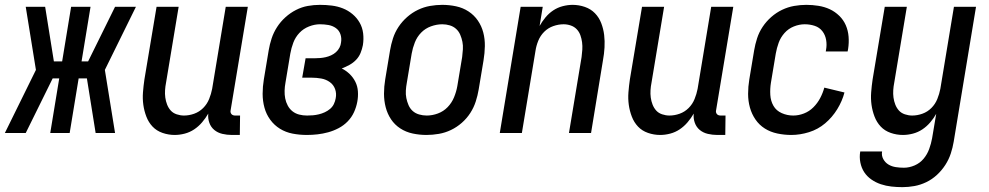

<svg xmlns="http://www.w3.org/2000/svg" viewBox="-53 -548 4073 791"><path d="M-33 0 95 -260 53 -520H133L169 -295H203L240 -520H320L283 -295H310L421 -520H507L379 -260L421 0H341L305 -225H271L234 0H154L191 -225H164L53 0Z M667 8Q641 8 616.5 -0.5Q592 -9 575.5 -26.5Q559 -44 550 -67.5Q541 -91 537.5 -116Q534 -141 536 -167.5Q538 -194 542 -221L592 -520H683L631 -207Q628 -192 627 -176.5Q626 -161 628 -146Q630 -131 635.5 -117Q641 -103 650.5 -92.5Q660 -82 675 -77Q690 -72 705 -72Q726 -72 747 -79.5Q768 -87 784 -103Q800 -119 808.5 -140Q817 -161 821 -182L877 -520H968L897 -93Q896 -89 897 -85Q898 -81 900.5 -78Q903 -75 907 -73.5Q911 -72 916 -72H936L935 8H902Q882 8 863 3.5Q844 -1 830 -12.5Q816 -24 809.5 -42Q803 -60 805 -80Q794 -61 779.5 -44Q765 -27 747 -15Q729 -3 708 2.5Q687 8 667 8Z M1211 8Q1181 8 1152.5 2.5Q1124 -3 1100.5 -17.5Q1077 -32 1060.5 -54.5Q1044 -77 1036.5 -104.5Q1029 -132 1029 -161.5Q1029 -191 1034 -221L1054 -341Q1058 -365 1066 -389.5Q1074 -414 1088.5 -436.5Q1103 -459 1123 -477Q1143 -495 1166.5 -507Q1190 -519 1215 -523.5Q1240 -528 1265 -528Q1290 -528 1314 -525Q1338 -522 1359.5 -513.5Q1381 -505 1399 -490Q1417 -475 1428.5 -455Q1440 -435 1443 -411Q1446 -387 1442 -362Q1439 -346 1432.5 -330Q1426 -314 1414 -301.5Q1402 -289 1386.5 -280.5Q1371 -272 1355 -266Q1373 -257 1387.5 -243Q1402 -229 1411 -211Q1420 -193 1421.5 -171.5Q1423 -150 1419 -129Q1415 -107 1405.5 -86Q1396 -65 1379.5 -48Q1363 -31 1342 -20Q1321 -9 1299 -3Q1277 3 1255 5.5Q1233 8 1211 8ZM1212 -72Q1224 -72 1236 -73Q1248 -74 1260.5 -77Q1273 -80 1285 -85.5Q1297 -91 1307 -99.5Q1317 -108 1322.5 -119.5Q1328 -131 1330 -143Q1334 -163 1327.5 -181Q1321 -199 1305.5 -210Q1290 -221 1270.5 -224.5Q1251 -228 1231 -228H1192L1206 -308H1245Q1256 -308 1267 -309Q1278 -310 1289 -312.5Q1300 -315 1311 -320Q1322 -325 1331 -333Q1340 -341 1345.5 -351.5Q1351 -362 1352 -373Q1355 -391 1349.5 -407Q1344 -423 1330.5 -432.5Q1317 -442 1300 -445Q1283 -448 1265 -448Q1243 -448 1220 -439Q1197 -430 1180.5 -412.5Q1164 -395 1155.5 -372.5Q1147 -350 1143 -327L1123 -207Q1120 -191 1119.5 -174.5Q1119 -158 1122 -142.5Q1125 -127 1132.5 -113Q1140 -99 1152 -89.5Q1164 -80 1179.5 -76Q1195 -72 1212 -72Z M1704 8Q1675 8 1647 2Q1619 -4 1596 -19Q1573 -34 1558 -56.5Q1543 -79 1536 -106Q1529 -133 1529 -162Q1529 -191 1534 -221L1554 -341Q1558 -365 1566 -390Q1574 -415 1589 -437.5Q1604 -460 1624.5 -478Q1645 -496 1669 -507.5Q1693 -519 1718.5 -523.5Q1744 -528 1769 -528Q1798 -528 1826 -522Q1854 -516 1877 -501Q1900 -486 1915.5 -463.5Q1931 -441 1938 -414Q1945 -387 1944.5 -358Q1944 -329 1939 -299L1919 -179Q1915 -155 1907 -130Q1899 -105 1884.5 -82.5Q1870 -60 1849.5 -42Q1829 -24 1805 -12.5Q1781 -1 1755 3.5Q1729 8 1704 8ZM1705 -72Q1728 -72 1751 -80.5Q1774 -89 1791 -106.5Q1808 -124 1817.5 -147Q1827 -170 1831 -193L1851 -313Q1853 -329 1854 -345Q1855 -361 1852 -376Q1849 -391 1843 -405Q1837 -419 1826 -429Q1815 -439 1800 -443.5Q1785 -448 1769 -448Q1746 -448 1722.5 -439.5Q1699 -431 1682 -413.5Q1665 -396 1656 -373Q1647 -350 1643 -327L1623 -207Q1620 -191 1619 -175Q1618 -159 1621 -144Q1624 -129 1630 -115Q1636 -101 1647 -91Q1658 -81 1673.5 -76.5Q1689 -72 1705 -72Z M2006 0 2092 -520H2183L2170 -441Q2180 -459 2194 -476Q2208 -493 2226 -505Q2244 -517 2265 -522.5Q2286 -528 2306 -528Q2332 -528 2356.5 -519.5Q2381 -511 2398 -493.5Q2415 -476 2424 -452.5Q2433 -429 2436 -404Q2439 -379 2437.5 -352.5Q2436 -326 2431 -299L2382 0H2291L2343 -313Q2345 -328 2346 -343.5Q2347 -359 2345 -374Q2343 -389 2338 -403Q2333 -417 2323 -427.5Q2313 -438 2298.5 -443Q2284 -448 2269 -448Q2248 -448 2226.5 -440.5Q2205 -433 2189 -417Q2173 -401 2164.5 -380Q2156 -359 2153 -338L2097 0Z M2667 8Q2641 8 2616.5 -0.5Q2592 -9 2575.5 -26.5Q2559 -44 2550 -67.5Q2541 -91 2537.5 -116Q2534 -141 2536 -167.5Q2538 -194 2542 -221L2592 -520H2683L2631 -207Q2628 -192 2627 -176.5Q2626 -161 2628 -146Q2630 -131 2635.5 -117Q2641 -103 2650.5 -92.5Q2660 -82 2675 -77Q2690 -72 2705 -72Q2726 -72 2747 -79.5Q2768 -87 2784 -103Q2800 -119 2808.5 -140Q2817 -161 2821 -182L2877 -520H2968L2897 -93Q2896 -89 2897 -85Q2898 -81 2900.5 -78Q2903 -75 2907 -73.5Q2911 -72 2916 -72H2936L2935 8H2902Q2882 8 2863 3.5Q2844 -1 2830 -12.5Q2816 -24 2809.5 -42Q2803 -60 2805 -80Q2794 -61 2779.5 -44Q2765 -27 2747 -15Q2729 -3 2708 2.5Q2687 8 2667 8Z M3207 8Q3178 8 3149.5 2Q3121 -4 3098 -18.5Q3075 -33 3059.5 -55.5Q3044 -78 3036.5 -105Q3029 -132 3029 -161.5Q3029 -191 3034 -221L3054 -341Q3058 -365 3066 -390Q3074 -415 3089 -437.5Q3104 -460 3124.5 -478Q3145 -496 3169 -507.5Q3193 -519 3218.5 -523.5Q3244 -528 3269 -528Q3294 -528 3319 -524Q3344 -520 3365.5 -510Q3387 -500 3404.5 -483Q3422 -466 3431.5 -444Q3441 -422 3443 -397Q3445 -372 3441 -346L3439 -336H3349L3350 -342Q3354 -363 3350.5 -383.5Q3347 -404 3335 -419.5Q3323 -435 3303.5 -441.5Q3284 -448 3262 -448Q3240 -448 3217.5 -439Q3195 -430 3179 -412Q3163 -394 3155 -372Q3147 -350 3143 -327L3123 -207Q3119 -182 3120.5 -157Q3122 -132 3133.5 -112Q3145 -92 3167.5 -82Q3190 -72 3215 -72Q3237 -72 3259 -80.5Q3281 -89 3298 -106Q3315 -123 3326 -144Q3337 -165 3343 -187L3426 -167Q3417 -132 3396.5 -98.5Q3376 -65 3346.5 -40Q3317 -15 3280 -3.5Q3243 8 3207 8Z M3665 223Q3642 223 3619.5 220.5Q3597 218 3576 211Q3555 204 3537 191.5Q3519 179 3507.5 161.5Q3496 144 3491.5 121.5Q3487 99 3491 76H3581Q3578 93 3586 107.5Q3594 122 3607.5 130Q3621 138 3637.5 140.5Q3654 143 3671 143Q3693 143 3715 133.5Q3737 124 3752 106Q3767 88 3775 66Q3783 44 3787 22L3804 -79Q3794 -61 3779.5 -44Q3765 -27 3747 -15Q3729 -3 3708 2.5Q3687 8 3667 8Q3641 8 3616.5 -0.5Q3592 -9 3575.5 -26.5Q3559 -44 3550 -67.5Q3541 -91 3537.5 -116Q3534 -141 3536 -167.5Q3538 -194 3542 -221L3592 -520H3683L3631 -207Q3628 -192 3627 -176.5Q3626 -161 3628 -146Q3630 -131 3635.5 -117Q3641 -103 3650.5 -92.5Q3660 -82 3675 -77Q3690 -72 3705 -72Q3726 -72 3747 -79.5Q3768 -87 3784 -103Q3800 -119 3808.5 -140Q3817 -161 3821 -182L3877 -520H3968L3876 36Q3872 60 3864 84.5Q3856 109 3841.5 131.5Q3827 154 3807 172.5Q3787 191 3763 202.5Q3739 214 3714 218.5Q3689 223 3665 223Z"/></svg>

Font: Iosevka Medium
Style: Italic
Weight: 500
Italic angle: -9°
Monospace: yes
Designer: Belleve Invis
Foundry: Belleve Invis
Version: Version 32.5.0; ttfautohint (v1.8.4)